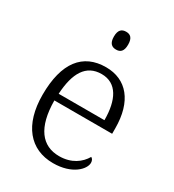

<svg xmlns="http://www.w3.org/2000/svg" viewBox="-183 -855 880 970"><g transform="rotate(30 257.0 -370.0)"><path d="M266 -646C290 -646 307 -658 307 -698C307 -738 290 -750 266 -750C242 -750 224 -738 224 -698C224 -658 242 -646 266 -646ZM277 10C388 10 443 -50 443 -87C443 -101 437 -110 429 -114C405 -72 358 -36 286 -36C186 -36 126 -110 125 -268H462V-299C462 -457 388 -544 268 -544C134 -544 59 -451 59 -263C59 -89 142 10 277 10ZM394 -308H127C134 -431 175 -503 266 -503C355 -503 394 -425 394 -308Z"/></g></svg>

Font: Noto Serif Devanagari Light
Style: Regular
Weight: 300
Designer: Universal Thirst, Indian Type Foundry and the Monotype Design Team
Foundry: Monotype Imaging Inc.
Version: Version 2.004